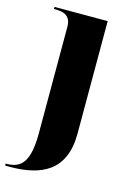

<svg xmlns="http://www.w3.org/2000/svg" viewBox="-134 -596 616 897"><g transform="rotate(15 173.5 -148.0)"><path d="M-16 240H5C161 240 272 187 272 8V-536H15V-526H18C61 -526 97 -517 97 -461V54C97 189 60 230 -10 230H-16Z"/></g></svg>

Font: Noto Serif Display ExtraBold
Style: Regular
Weight: 800
Designer: Monotype Design Team
Foundry: Monotype Imaging Inc.
Version: Version 2.009